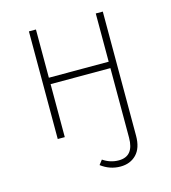

<svg xmlns="http://www.w3.org/2000/svg" viewBox="-108 -608 800 896"><g transform="rotate(-15 292.5 -160.0)"><path d="M471 80Q471 139 441.5 169.5Q412 200 364 200Q313 200 271 168L288 146Q323 170 364 170Q437 170 437 80V-256H148V0H114V-520H148V-287H437V-520H471Z"/></g></svg>

Font: Fira Sans UltraLight
Style: Regular
Weight: 200
Designer: Carrois Corporate & Edenspiekermann AG
Foundry: Carrois Corporate GbR & Edenspiekermann AG
Version: Version 4.106;PS 004.106;hotconv 1.0.70;makeotf.lib2.5.58329